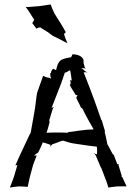

<svg xmlns="http://www.w3.org/2000/svg" viewBox="-20 -831 602 859"><path d="M24 8C36 6 51 4 64 3C77 3 92 4 103 5H104C107 -9 110 -26 114 -41L128 -93C133 -107 139 -122 144 -135V-136C142 -134 137 -135 132 -136C134 -137 135 -138 137 -139L151 -149C158 -163 166 -179 171 -193L170 -194C182 -192 194 -187 206 -183C206 -180 205 -175 204 -173C206 -177 211 -183 215 -186C231 -190 248 -199 261 -202C274 -199 293 -191 310 -189L364 -181C380 -179 397 -176 413 -175C415 -164 414 -153 414 -141C409 -141 402 -144 399 -146H398C402 -144 407 -139 409 -134L431 -82L433 -80L449 -38C455 -24 461 -6 465 8H466C477 6 492 4 505 3H511C523 2 535 3 546 3V2C540 -11 533 -25 527 -39H524C524 -39 525 -42 525 -43L510 -93C510 -94 511 -96 512 -96L511 -97C510 -97 509 -96 508 -96H505C500 -110 494 -125 489 -138L484 -142C477 -157 466 -174 460 -187C457 -201 454 -221 449 -237V-247C444 -261 440 -278 436 -291V-292C435 -292 434 -294 433 -295L402 -383C387 -425 370 -467 354 -508C356 -507 359 -507 362 -508C364 -508 368 -508 370 -507V-508C368 -509 365 -510 363 -511L351 -521C348 -522 346 -524 343 -525C346 -525 349 -525 352 -526C356 -526 361 -525 363 -524H364C361 -526 358 -530 358 -534L354 -549C353 -553 354 -559 354 -562C348 -580 328 -588 304 -588C303 -585 301 -579 298 -575C281 -572 269 -570 256 -564C238 -553 235 -534 231 -517C230 -518 222 -522 219 -523C216 -525 208 -511 208 -506V-504H205L204 -503C205 -503 205 -502 205 -501V-493C206 -488 207 -481 210 -478C207 -481 200 -483 195 -484H194C187 -485 177 -489 173 -492L146 -416C141 -389 139 -356 133 -325L116 -230C116 -231 115 -234 116 -235H115C115 -234 114 -231 113 -230L67 -132C61 -118 54 -104 49 -91V-90C50 -91 52 -92 54 -92C55 -92 57 -92 58 -93C58 -92 57 -91 57 -90L42 -39C37 -24 30 -7 24 8ZM95 -800C109 -783 121 -760 133 -743C130 -738 128 -731 124 -728L143 -703C146 -705 153 -708 158 -708H161C171 -700 185 -694 192 -688V-689C199 -684 211 -673 222 -668L252 -653C262 -648 272 -642 281 -638H282C276 -650 271 -663 267 -676V-680C270 -681 271 -686 275 -686C269 -696 262 -708 256 -719L224 -770C218 -782 211 -798 207 -810L206 -811C185 -808 160 -803 136 -802C124 -801 107 -799 96 -800ZM188 -237C194 -252 198 -270 202 -285L201 -289V-290L200 -292L217 -347C218 -348 220 -351 221 -351L220 -352C219 -351 216 -350 214 -350C213 -351 211 -350 210 -350C211 -351 212 -353 213 -354L254 -459C259 -474 265 -492 270 -506C272 -506 276 -508 278 -508C283 -511 287 -515 294 -516C297 -501 299 -486 301 -471C299 -471 294 -471 292 -472C294 -470 295 -466 296 -463V-459C296 -456 294 -451 292 -449H293C299 -436 310 -422 318 -407C320 -406 324 -405 327 -405C326 -404 325 -402 324 -400C324 -398 322 -395 321 -394V-393C327 -380 336 -365 342 -350L349 -345C364 -312 383 -281 399 -252C380 -252 358 -250 338 -247L286 -240L282 -237C269 -238 252 -238 239 -238H233C219 -238 202 -238 188 -237Z"/></svg>

Font: Charger Mayhem
Style: Regular
Weight: 400
Designer: Jasper
Foundry: Cannot Into Space Fonts
Version: Version 0.98